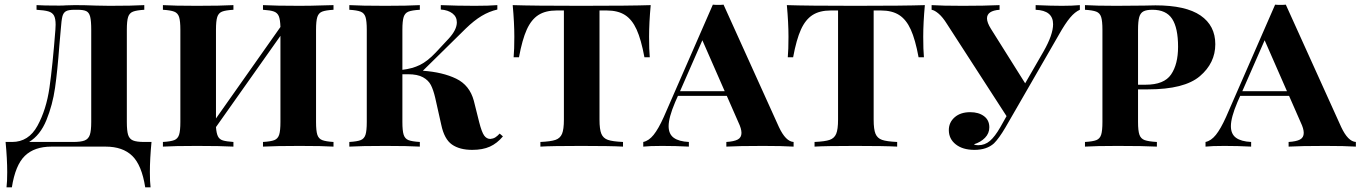

<svg xmlns="http://www.w3.org/2000/svg" viewBox="-20 -630 5846 825"><path d="M624 110Q624 151 627 175H604Q589 79 548 39.5Q507 0 434 0H201Q128 0 87 39.5Q46 79 31 175H8Q11 151 11 110Q11 53 4 -20H32Q103 -20 141 -89.5Q179 -159 192.5 -253Q206 -347 218 -502Q219 -510 219 -524Q219 -550 212 -563Q205 -576 188 -581Q171 -586 137 -588V-608Q164 -606 234 -606Q254 -606 263 -607L302 -608Q345 -608 393 -606L451 -605Q549 -605 600 -608V-588Q567 -586 551.5 -580Q536 -574 530.5 -557Q525 -540 525 -502V-106Q525 -68 530.5 -50.5Q536 -33 551.5 -26.5Q567 -20 600 -20H631Q624 53 624 110ZM372 -502Q372 -540 367.5 -558Q363 -576 351 -582Q339 -588 313 -588H300Q274 -588 263 -581.5Q252 -575 248 -559Q244 -543 241 -502L235 -434Q227 -326 216.5 -252.5Q206 -179 179.5 -114Q153 -49 105 -20H294Q328 -20 344 -26.5Q360 -33 366 -50.5Q372 -68 372 -106Z M1338 -502V-106Q1338 -68 1343.5 -51Q1349 -34 1364.5 -28Q1380 -22 1413 -20V0Q1367 -3 1267 -3Q1166 -3 1110 0V-20Q1144 -22 1159 -28Q1174 -34 1179.5 -51Q1185 -68 1185 -106V-476L908 -84Q910 -57 916.5 -44Q923 -31 938 -26.5Q953 -22 983 -20V0Q928 -3 826 -3Q728 -3 680 0V-20Q714 -22 729 -28Q744 -34 749.5 -51Q755 -68 755 -106V-502Q755 -540 749.5 -557Q744 -574 728.5 -580Q713 -586 680 -588V-608Q728 -605 826 -605Q928 -605 983 -608V-588Q949 -586 934 -580Q919 -574 913.5 -557Q908 -540 908 -502V-121L1185 -514Q1184 -546 1178 -560.5Q1172 -575 1157 -580.5Q1142 -586 1110 -588V-608Q1165 -605 1267 -605Q1315 -605 1373 -607Q1390 -608 1413 -608V-588Q1379 -586 1364 -580Q1349 -574 1343.5 -557Q1338 -540 1338 -502Z M2141 -44Q2116 -14 2085 0Q2054 14 2009 14Q1955 14 1922 -9Q1889 -32 1876 -94L1850 -210Q1842 -244 1831.5 -264.5Q1821 -285 1797.5 -298Q1774 -311 1733 -311H1709V-106Q1709 -68 1714.5 -51Q1720 -34 1735 -28Q1750 -22 1784 -20V0Q1733 -3 1636 -3Q1531 -3 1481 0V-20Q1515 -22 1530 -28Q1545 -34 1550.5 -51Q1556 -68 1556 -106V-502Q1556 -540 1550.5 -557Q1545 -574 1529.5 -580Q1514 -586 1481 -588V-608Q1530 -605 1636 -605Q1733 -605 1784 -608V-588Q1750 -586 1735 -580Q1720 -574 1714.5 -557Q1709 -540 1709 -502V-330Q1752 -335 1784.5 -351Q1817 -367 1852 -404L1908 -464Q1943 -502 1943 -534Q1943 -558 1924 -572.5Q1905 -587 1874 -589V-608Q1946 -605 2020 -605Q2081 -605 2117 -608V-589Q2082 -581 2049.5 -561.5Q2017 -542 1981 -507L1797 -326Q1882 -320 1940 -292Q1998 -264 2016 -197L2039 -105Q2050 -62 2060.5 -47.5Q2071 -33 2087 -33Q2099 -34 2108 -39.5Q2117 -45 2127 -56Z M2769 -472Q2769 -416 2772 -384H2749Q2735 -460 2715.5 -503Q2696 -546 2665.5 -565.5Q2635 -585 2587 -585H2556V-116Q2556 -74 2564 -55Q2572 -36 2592 -29Q2612 -22 2657 -20V0Q2603 -3 2477 -3Q2350 -3 2302 0V-20Q2347 -22 2367 -29Q2387 -36 2395 -55Q2403 -74 2403 -116V-585H2372Q2324 -585 2293.5 -565.5Q2263 -546 2243.5 -503Q2224 -460 2210 -384H2187Q2190 -416 2190 -472Q2190 -532 2183 -608Q2270 -605 2477 -605Q2688 -605 2776 -608Q2769 -532 2769 -472Z M3390 -20V0Q3342 -3 3259 -3Q3152 -3 3101 0V-20Q3134 -22 3150 -30.5Q3166 -39 3166 -59Q3166 -77 3153 -104L3103 -218H2893L2881 -191Q2853 -125 2853 -88Q2853 -54 2875 -38Q2897 -22 2940 -20V0Q2883 -3 2825 -3Q2771 -3 2744 0V-20Q2768 -25 2788.5 -50.5Q2809 -76 2832 -127L3043 -610Q3051 -609 3066 -609Q3082 -609 3089 -610L3327 -84Q3356 -22 3390 -20ZM3094 -238 2998 -457 2902 -238Z M3947 -472Q3947 -416 3950 -384H3927Q3913 -460 3893.5 -503Q3874 -546 3843.5 -565.5Q3813 -585 3765 -585H3734V-116Q3734 -74 3742 -55Q3750 -36 3770 -29Q3790 -22 3835 -20V0Q3781 -3 3655 -3Q3528 -3 3480 0V-20Q3525 -22 3545 -29Q3565 -36 3573 -55Q3581 -74 3581 -116V-585H3550Q3502 -585 3471.5 -565.5Q3441 -546 3421.5 -503Q3402 -460 3388 -384H3365Q3368 -416 3368 -472Q3368 -532 3361 -608Q3448 -605 3655 -605Q3866 -605 3954 -608Q3947 -532 3947 -472Z M4620 -608V-588Q4599 -579 4578 -554Q4557 -529 4530 -481L4356 -179L4300 -82Q4273 -36 4251 -14Q4220 14 4167 14Q4117 14 4087 -9.5Q4057 -33 4057 -71Q4057 -104 4082 -126Q4107 -148 4149 -148Q4185 -148 4208 -131Q4231 -114 4231 -83Q4231 -57 4212.5 -38Q4194 -19 4165 -10Q4170 -6 4183 -6Q4212 -6 4233.5 -24.5Q4255 -43 4278 -83L4305 -131L4049 -527Q4031 -556 4013.5 -571Q3996 -586 3983 -588V-608Q4028 -605 4117 -605Q4210 -605 4275 -608V-588Q4221 -584 4221 -551Q4221 -533 4238 -506L4385 -272L4464 -409Q4505 -481 4505 -526Q4505 -585 4430 -588V-608Q4498 -605 4543 -605Q4587 -605 4620 -608Z M4870 -246V-106Q4870 -68 4876 -51Q4882 -34 4898.5 -28Q4915 -22 4951 -20V0Q4893 -3 4782 -3Q4689 -3 4642 0V-20Q4676 -22 4691 -28Q4706 -34 4711.5 -51Q4717 -68 4717 -106V-502Q4717 -540 4711.5 -557Q4706 -574 4690.5 -580Q4675 -586 4642 -588V-608Q4689 -605 4776 -605L4897 -606Q4918 -607 4945 -607Q5075 -607 5138.5 -563.5Q5202 -520 5202 -440Q5202 -359 5135.5 -302.5Q5069 -246 4913 -246ZM4870 -502V-266H4903Q4982 -266 5012 -310Q5042 -354 5042 -429Q5042 -510 5016.5 -549Q4991 -588 4932 -588Q4906 -588 4893 -581Q4880 -574 4875 -556Q4870 -538 4870 -502Z M5806 -20V0Q5758 -3 5675 -3Q5568 -3 5517 0V-20Q5550 -22 5566 -30.5Q5582 -39 5582 -59Q5582 -77 5569 -104L5519 -218H5309L5297 -191Q5269 -125 5269 -88Q5269 -54 5291 -38Q5313 -22 5356 -20V0Q5299 -3 5241 -3Q5187 -3 5160 0V-20Q5184 -25 5204.5 -50.5Q5225 -76 5248 -127L5459 -610Q5467 -609 5482 -609Q5498 -609 5505 -610L5743 -84Q5772 -22 5806 -20ZM5510 -238 5414 -457 5318 -238Z"/></svg>

Font: Playfair Display SC
Style: Bold
Weight: 700
Designer: Claus Eggers Sørensen
Foundry: Claus Eggers Sørensen
Version: Version 1.200; ttfautohint (v1.6)